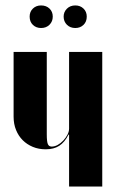

<svg xmlns="http://www.w3.org/2000/svg" viewBox="-20 -686 426 706"><path d="M232 -191H234V-161V0H356V-495H234V-213Q234 -202 228 -190.5Q222 -179 212.5 -169Q203 -159 192 -153Q181 -147 170 -147Q160 -147 156 -156Q152 -165 152 -192V-495H30V-257Q30 -230 39 -208Q48 -186 63.5 -170.5Q79 -155 100.5 -146Q122 -137 148 -137Q178 -137 198 -150Q218 -163 232 -191ZM89 -625Q89 -606 101 -594.5Q113 -583 131 -583Q150 -583 162 -595Q174 -607 174 -625Q174 -643 162 -654.5Q150 -666 131 -666Q113 -666 101 -654.5Q89 -643 89 -625ZM214 -625Q214 -607 226 -595Q238 -583 257 -583Q275 -583 287 -594.5Q299 -606 299 -625Q299 -643 287 -654.5Q275 -666 257 -666Q238 -666 226 -654Q214 -642 214 -625Z"/></svg>

Font: Moniqa Black
Style: Regular
Weight: 900
Designer: Rajesh Rajput
Foundry: Rajesh Rajput
Version: Version 1.000